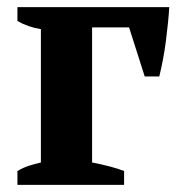

<svg xmlns="http://www.w3.org/2000/svg" viewBox="-20 -520 506 540"><path d="M456 -500Q455 -481 452.5 -456Q450 -431 446.5 -404Q443 -377 438 -351Q433 -325 428 -305H387L343 -443H239V-63Q296 -52 329 -39V0H29V-39Q46 -49 62 -54Q78 -59 95 -63V-438Q58 -444 29 -461V-500Z"/></svg>

Font: PT Serif
Style: Bold
Weight: 700
Designer: A.Korolkova, O.Umpeleva, V.Yefimov
Foundry: ParaType Ltd
Version: Version 1.000W OFL; ttfautohint (v1.6)